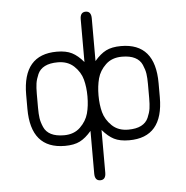

<svg xmlns="http://www.w3.org/2000/svg" viewBox="-55 -682 886 914"><g transform="rotate(-5 387.5 -225.0)"><path d="M653.3 -191.4V-258.8Q653.3 -288.1 650.4 -308.1Q647.5 -328.1 637.2 -351.6Q627 -375 603 -387.2Q579.1 -399.4 541 -399.4Q493.2 -399.4 463.4 -371.1Q433.6 -342.8 423.8 -306.2Q414.1 -269.5 414.1 -225.6Q414.1 -180.7 423.8 -144.5Q433.6 -108.4 463.4 -79.6Q493.2 -50.8 541 -50.8Q579.1 -50.8 603 -63Q627 -75.2 637.2 -98.6Q647.5 -122.1 650.4 -142.1Q653.3 -162.1 653.3 -191.4ZM122.1 -191.4Q122.1 -162.1 125 -142.1Q127.9 -122.1 138.2 -98.6Q148.4 -75.2 172.4 -63Q196.3 -50.8 234.4 -50.8Q282.2 -50.8 312 -79.6Q341.8 -108.4 351.6 -144.5Q361.3 -180.7 361.3 -225.6Q361.3 -269.5 351.6 -306.2Q341.8 -342.8 312 -371.1Q282.2 -399.4 234.4 -399.4Q196.3 -399.4 172.4 -387.2Q148.4 -375 138.2 -351.6Q127.9 -328.1 125 -308.1Q122.1 -288.1 122.1 -258.8ZM414.1 143.6Q414.1 177.7 387.7 177.7Q361.3 177.7 361.3 143.6V-60.5Q334 -28.3 306.2 -14.2Q278.3 0 234.4 0Q71.3 0 71.3 -191.4V-258.8Q71.3 -450.2 234.4 -450.2Q278.3 -450.2 306.2 -436Q334 -421.9 361.3 -389.6V-593.8Q361.3 -627.9 387.7 -627.9Q414.1 -627.9 414.1 -593.8V-389.6Q441.4 -421.9 469.2 -436Q497.1 -450.2 541 -450.2Q704.1 -450.2 704.1 -258.8V-191.4Q704.1 0 541 0Q497.1 0 469.2 -14.2Q441.4 -28.3 414.1 -60.5Z"/></g></svg>

Font: Jura
Style: Book
Weight: 400
Version: Version 2.3